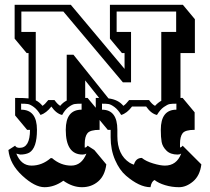

<svg xmlns="http://www.w3.org/2000/svg" viewBox="-20 -720 874 800"><path d="M624 30Q611 36 607 60Q561 60 505 12Q478 -11 459.5 -53.5Q441 -96 441 -148V-179H429L395 -220V-179Q356 -179 344.5 -165Q333 -151 333 -120V-105Q340 -105 345 -113L373 -95L423 -35Q417 12 389 36Q361 60 321.5 60Q282 60 244 33Q206 60 165.5 60Q125 60 73 12Q21 -36 15 -95L43 -113Q47 -104 62 -104Q105 -104 105 -179H93L43 -239V-312Q83 -312 99 -310V-499H91L41 -559V-700H275L499 -433V-499H488L438 -559V-700H742L792 -640V-499H732V-312H741L791 -252V-179Q752 -179 741 -165Q730 -151 730 -120V-105Q737 -107 741 -113L819 -35Q813 12 784.5 36Q756 60 726 60Q696 60 668 51.5Q640 43 624 30ZM157 -279Q167 -285 181 -303H207Q220 -285 231 -279Q242 -293 258 -301V-492H286L432 -310Q473 -305 494 -279Q504 -285 518 -303H601Q614 -285 626 -279Q639 -293 652 -300V-587H714V-672H466V-587H526V-377H492L244 -672H69V-587H129V-302Q145 -294 157 -279ZM667 -30Q716 -30 735 -80Q729 -76 720 -76Q690 -76 673.5 -92.5Q657 -109 653.5 -128.5Q650 -148 650 -179Q650 -263 715 -263V-288Q697 -288 687.5 -286.5Q678 -285 662.5 -274Q647 -263 634 -241Q610 -246 589 -276H530Q509 -248 485 -241Q472 -263 457 -274Q442 -285 432.5 -286.5Q423 -288 405 -288V-263Q469 -263 469 -179V-153Q469 -75 520 -42Q530 -36 538 -34Q546 -62 571 -62Q588 -48 618 -39Q648 -30 667 -30ZM197 -61Q233 -30 276.5 -30Q320 -30 340 -80Q333 -76 324 -76Q254 -76 254 -179Q254 -263 320 -263V-288Q301 -288 291 -286.5Q281 -285 266 -274Q251 -263 239 -241Q215 -246 194 -276Q173 -249 149 -241Q136 -263 121 -274Q106 -285 96 -286.5Q86 -288 68 -288V-263Q134 -263 134 -179Q134 -103 102 -84Q87 -76 64 -76L48 -80Q68 -30 111.5 -30Q155 -30 191 -61ZM335 -312H345L379 -271V-312H393L335 -385Z"/></svg>

Font: Ewert
Style: Regular
Weight: 400
Designer: Johan Kallas, Mihkel Virkus
Foundry: Johan Kallas, Mihkel Virkus
Version: Version 1.001